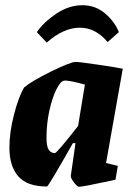

<svg xmlns="http://www.w3.org/2000/svg" viewBox="-20 -706 517 735"><path d="M386 -82 431 -71 422 -18 399 -13Q297 9 282 9Q276 9 263 -8Q250 -25 251 -33L269 -158H259Q165 8 160 8Q84 8 50 -31Q16 -70 16 -141Q16 -199 33.5 -267Q51 -335 72 -371Q100 -395 175 -432Q250 -469 270 -469Q283 -469 354.5 -458.5Q426 -448 450 -443ZM279 -224 305 -382Q278 -390 254.5 -394.5Q231 -399 224 -397Q211 -394 195.5 -363Q180 -332 169 -282.5Q158 -233 158 -178Q158 -147 166 -133.5Q174 -120 190 -120Q198 -120 279 -224ZM295 -686Q346 -686 383 -654Q420 -622 435 -583L392 -545Q346 -600 286 -600Q223 -600 159 -543L121 -583Q148 -622 196 -654Q244 -686 295 -686Z"/></svg>

Font: Grenze
Style: Bold Italic
Weight: 700
Italic angle: -10°
Designer: Renata Polastri
Foundry: Omnibus-Type
Version: Version 1.002; ttfautohint (v1.8)